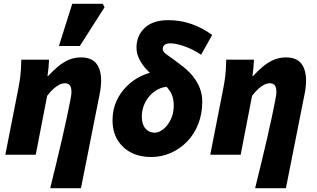

<svg xmlns="http://www.w3.org/2000/svg" viewBox="-20 -814 1666 1010"><path d="M244 176Q260 112 276 45.5Q292 -21 306.5 -83.5Q321 -146 332 -198Q343 -250 349.5 -284Q356 -318 356 -328Q356 -354 347.5 -365Q339 -376 322 -376Q307 -376 292 -368.5Q277 -361 261 -346.5Q245 -332 228 -310L168 0H8L76 -346Q82 -376 86.5 -409.5Q91 -443 92 -500H238Q237 -478 235 -456Q233 -434 230 -414H233Q258 -441 284 -463Q310 -485 340 -498.5Q370 -512 406 -512Q462 -512 487 -479.5Q512 -447 512 -390Q512 -372 509.5 -351.5Q507 -331 502 -308L406 176ZM290 -572 360 -794H520L530 -776L400 -572Z M774 12Q716 12 670.5 -11Q625 -34 598.5 -77.5Q572 -121 572 -182Q572 -237 592.5 -282Q613 -327 647 -360.5Q681 -394 721.5 -413.5Q762 -433 801 -436L864 -358Q837 -357 812 -344.5Q787 -332 767.5 -310Q748 -288 737 -260Q726 -232 726 -200Q726 -160 745 -138Q764 -116 794 -116Q810 -116 827.5 -126.5Q845 -137 860 -156Q875 -175 884.5 -201Q894 -227 894 -258Q894 -287 886.5 -309Q879 -331 861.5 -351.5Q844 -372 812 -394Q781 -417 755 -444Q729 -471 713.5 -501.5Q698 -532 698 -564Q698 -626 741 -667Q784 -708 866 -708Q928 -708 986.5 -688Q1045 -668 1096 -630L1038 -526Q993 -556 949 -571Q905 -586 876 -586Q856 -586 846 -578Q836 -570 836 -556Q836 -541 859 -525.5Q882 -510 924 -478Q967 -447 993 -415Q1019 -383 1031.5 -349.5Q1044 -316 1044 -280Q1044 -216 1023 -162Q1002 -108 964.5 -69.5Q927 -31 878.5 -9.5Q830 12 774 12Z M1322 176Q1338 112 1354 45.5Q1370 -21 1384.5 -83.5Q1399 -146 1410 -198Q1421 -250 1427.5 -284Q1434 -318 1434 -328Q1434 -354 1425.5 -365Q1417 -376 1400 -376Q1385 -376 1370 -368.5Q1355 -361 1339 -346.5Q1323 -332 1306 -310L1246 0H1086L1154 -346Q1160 -376 1164.5 -409.5Q1169 -443 1170 -500H1316Q1315 -478 1313 -456Q1311 -434 1308 -414H1311Q1336 -441 1362 -463Q1388 -485 1418 -498.5Q1448 -512 1484 -512Q1540 -512 1565 -479.5Q1590 -447 1590 -390Q1590 -372 1587.5 -351.5Q1585 -331 1580 -308L1484 176Z"/></svg>

Font: Source Sans 3 Black
Style: Italic
Weight: 900
Italic angle: -11°
Designer: Paul D. Hunt
Foundry: Adobe
Version: Version 3.052;hotconv 1.1.0;makeotfexe 2.6.0